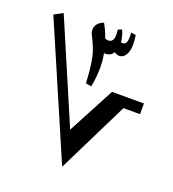

<svg xmlns="http://www.w3.org/2000/svg" viewBox="-138 -798 805 894"><g transform="rotate(20 264.0 -351.5)"><path d="M271 -3 -10 -655 33 -678 247 -178 370 -410H528V-357H446ZM270 -401 242 -406Q241 -438 237.5 -471.5Q234 -505 228 -533Q224 -552 215.5 -573.5Q207 -595 192 -625Q185 -638 185 -650Q185 -685 225 -700Q234 -684 241.5 -667.5Q249 -651 255 -633Q262 -629 271 -629Q298 -629 298 -667L296 -692L315 -699Q329 -666 330 -641Q332 -640 335 -640Q338 -640 339 -640Q360 -640 360 -676Q360 -682 360 -688Q360 -694 359 -700L383 -697Q385 -684 386 -672.5Q387 -661 387 -650Q387 -618 375 -598.5Q363 -579 344 -579Q331 -579 319 -588Q315 -579 304 -572.5Q293 -566 279 -566Q275 -566 273 -567Q277 -548 278.5 -530.5Q280 -513 280 -499Q280 -474 277.5 -449.5Q275 -425 270 -401Z"/></g></svg>

Font: Noto Naskh Arabic
Style: Bold
Weight: 700
Designer: Monotype Design Team, David Williams, Mohamad Dakak and Nizar Qandah
Foundry: Monotype Imaging Inc.
Version: Version 2.016